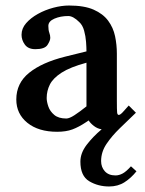

<svg xmlns="http://www.w3.org/2000/svg" viewBox="-20 -465 526 695"><path d="M230 -445Q285 -445 319 -430Q353 -415 371.5 -390Q390 -365 396.5 -334Q403 -303 403 -271V-102Q403 -66 404 -57.5Q405 -49 410 -49Q415 -49 424 -58.5Q433 -68 446 -83L472 -57Q443 -29 414 -1Q385 27 365.5 56Q346 85 346 118Q346 140 359.5 155Q373 170 398 170Q411 170 424 163Q437 156 454 137L474 155Q455 179 431 194.5Q407 210 375 210Q335 210 303 191Q271 172 271 120Q271 89 293.5 59.5Q316 30 348 3Q333 1 320 -9Q307 -19 301 -29L292 -23Q265 -5 242 3.5Q219 12 187 12Q119 12 79 -20.5Q39 -53 39 -105Q39 -164 85.5 -201.5Q132 -239 216 -260L293 -279Q293 -293 291.5 -313.5Q290 -334 284.5 -354Q279 -374 267 -385Q245 -407 227 -407Q199 -407 177 -397.5Q155 -388 155 -371Q155 -356 158.5 -346.5Q162 -337 162 -328Q162 -318 152 -302.5Q142 -287 108 -287Q82 -287 70 -303.5Q58 -320 58 -339Q58 -362 74.5 -381Q91 -400 117 -414.5Q143 -429 173 -437Q203 -445 230 -445ZM293 -80V-238Q234 -222 203 -202Q172 -182 160.5 -159Q149 -136 149 -110Q149 -97 155 -79.5Q161 -62 176.5 -49Q192 -36 220 -36Q231 -36 249.5 -48Q268 -60 293 -80Z"/></svg>

Font: Libertinus Serif SemiBold
Style: Regular
Weight: 600
Designer: Philipp H. Poll, Khaled Hosny
Foundry: Caleb Maclennan
Version: Version 7.051;RELEASE